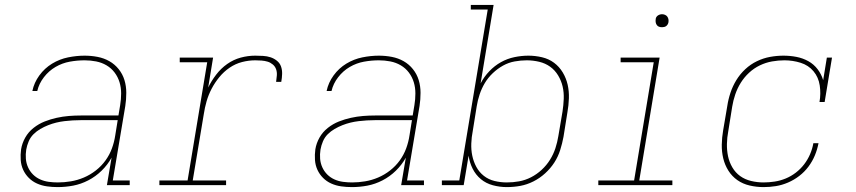

<svg xmlns="http://www.w3.org/2000/svg" viewBox="-20 -755 3490 783"><path d="M215 8Q215 8 215 8Q215 8 215 8Q193 8 171.5 5Q150 2 131 -6.5Q112 -15 97.5 -29.5Q83 -44 74.5 -62.5Q66 -81 64.5 -102.5Q63 -124 66 -146Q70 -171 83 -194Q96 -217 117 -233.5Q138 -250 162 -259.5Q186 -269 211 -274.5Q236 -280 260.5 -282Q285 -284 310 -284H463L470 -326Q474 -350 474 -374Q474 -398 467.5 -419.5Q461 -441 447.5 -459Q434 -477 414.5 -488.5Q395 -500 372 -504.5Q349 -509 325 -509Q295 -509 264.5 -503.5Q234 -498 206.5 -482Q179 -466 159 -440Q139 -414 132 -384H112Q119 -418 140.5 -447.5Q162 -477 192.5 -495.5Q223 -514 257.5 -521Q292 -528 325 -528Q352 -528 378 -523Q404 -518 426 -505.5Q448 -493 464 -473Q480 -453 487.5 -428.5Q495 -404 495 -376.5Q495 -349 491 -323L440 -19H509V0H416L435 -112Q419 -83 394.5 -59Q370 -35 340 -19.5Q310 -4 278.5 2Q247 8 215 8ZM216 -11Q242 -11 269 -15.5Q296 -20 322 -31Q348 -42 371 -60Q394 -78 410.5 -101Q427 -124 436.5 -150Q446 -176 450 -203L460 -265H310Q293 -265 276.5 -264Q260 -263 243 -261Q226 -259 209.5 -255Q193 -251 176.5 -244.5Q160 -238 144.5 -229Q129 -220 116.5 -207.5Q104 -195 97 -178.5Q90 -162 87 -145Q84 -126 85.5 -107.5Q87 -89 94.5 -72.5Q102 -56 114.5 -43.5Q127 -31 143.5 -23.5Q160 -16 178.5 -13.5Q197 -11 216 -11Z M630 0V-19H745L825 -501H713V-520H849L829 -398Q842 -425 861.5 -450.5Q881 -476 906.5 -494Q932 -512 961.5 -520Q991 -528 1021 -528Q1037 -528 1053 -527Q1069 -526 1083 -521.5Q1097 -517 1109 -507.5Q1121 -498 1126 -484Q1131 -470 1130.5 -453.5Q1130 -437 1127 -421H1106Q1108 -434 1109 -447.5Q1110 -461 1106 -472.5Q1102 -484 1092.5 -492Q1083 -500 1071.5 -503.5Q1060 -507 1047 -508Q1034 -509 1021 -509Q994 -509 967 -502Q940 -495 916.5 -479Q893 -463 874.5 -440.5Q856 -418 843 -393Q830 -368 822.5 -342Q815 -316 811 -289L766 -19H902V0Z M1415 8Q1415 8 1415 8Q1415 8 1415 8Q1393 8 1371.5 5Q1350 2 1331 -6.5Q1312 -15 1297.5 -29.5Q1283 -44 1274.5 -62.5Q1266 -81 1264.5 -102.5Q1263 -124 1266 -146Q1270 -171 1283 -194Q1296 -217 1317 -233.5Q1338 -250 1362 -259.5Q1386 -269 1411 -274.5Q1436 -280 1460.5 -282Q1485 -284 1510 -284H1663L1670 -326Q1674 -350 1674 -374Q1674 -398 1667.5 -419.5Q1661 -441 1647.5 -459Q1634 -477 1614.5 -488.5Q1595 -500 1572 -504.5Q1549 -509 1525 -509Q1495 -509 1464.5 -503.5Q1434 -498 1406.5 -482Q1379 -466 1359 -440Q1339 -414 1332 -384H1312Q1319 -418 1340.5 -447.5Q1362 -477 1392.5 -495.5Q1423 -514 1457.5 -521Q1492 -528 1525 -528Q1552 -528 1578 -523Q1604 -518 1626 -505.5Q1648 -493 1664 -473Q1680 -453 1687.5 -428.5Q1695 -404 1695 -376.5Q1695 -349 1691 -323L1640 -19H1709V0H1616L1635 -112Q1619 -83 1594.5 -59Q1570 -35 1540 -19.5Q1510 -4 1478.5 2Q1447 8 1415 8ZM1416 -11Q1442 -11 1469 -15.5Q1496 -20 1522 -31Q1548 -42 1571 -60Q1594 -78 1610.5 -101Q1627 -124 1636.5 -150Q1646 -176 1650 -203L1660 -265H1510Q1493 -265 1476.5 -264Q1460 -263 1443 -261Q1426 -259 1409.5 -255Q1393 -251 1376.5 -244.5Q1360 -238 1344.5 -229Q1329 -220 1316.5 -207.5Q1304 -195 1297 -178.5Q1290 -162 1287 -145Q1284 -126 1285.5 -107.5Q1287 -89 1294.5 -72.5Q1302 -56 1314.5 -43.5Q1327 -31 1343.5 -23.5Q1360 -16 1378.5 -13.5Q1397 -11 1416 -11Z M2047 8Q2018 8 1990 0.5Q1962 -7 1941 -24.5Q1920 -42 1907.5 -67Q1895 -92 1891 -120L1871 0H1782V-19H1853L1969 -716H1900V-735H1993L1940 -415Q1954 -442 1975.5 -464.5Q1997 -487 2023 -501.5Q2049 -516 2078 -522Q2107 -528 2135 -528Q2163 -528 2190.5 -521.5Q2218 -515 2239.5 -499Q2261 -483 2275 -459.5Q2289 -436 2295 -409.5Q2301 -383 2300 -354Q2299 -325 2294 -297L2278 -197Q2273 -170 2264.5 -143Q2256 -116 2240.5 -92Q2225 -68 2203 -48Q2181 -28 2155 -15Q2129 -2 2102 3Q2075 8 2047 8ZM2047 -11Q2072 -11 2097 -15.5Q2122 -20 2145.5 -32Q2169 -44 2189 -62.5Q2209 -81 2223 -103.5Q2237 -126 2245 -150.5Q2253 -175 2257 -200L2274 -300Q2278 -326 2279 -352Q2280 -378 2274.5 -402Q2269 -426 2256 -447.5Q2243 -469 2223.5 -483Q2204 -497 2179 -503Q2154 -509 2128 -509Q2104 -509 2079 -504.5Q2054 -500 2031.5 -487.5Q2009 -475 1989.5 -456.5Q1970 -438 1957 -416Q1944 -394 1936 -370Q1928 -346 1924 -321L1908 -221Q1903 -196 1902 -170Q1901 -144 1906 -120Q1911 -96 1922.5 -74.5Q1934 -53 1953 -38Q1972 -23 1996.5 -17Q2021 -11 2047 -11Z M2420 0V-19H2566L2646 -501H2511V-520H2670L2587 -19H2722V0ZM2680 -644Q2673 -644 2667.5 -646Q2662 -648 2658.5 -653Q2655 -658 2654 -664Q2653 -670 2654 -676Q2654 -681 2656.5 -685Q2659 -689 2662.5 -691.5Q2666 -694 2670.5 -695.5Q2675 -697 2680 -697Q2686 -697 2692 -694.5Q2698 -692 2701.5 -687Q2705 -682 2706 -676Q2707 -670 2706 -664Q2705 -659 2702.5 -655Q2700 -651 2696.5 -648.5Q2693 -646 2688.5 -645Q2684 -644 2680 -644Z M3094 8Q3065 8 3037 1.5Q3009 -5 2987 -20.5Q2965 -36 2950.5 -59Q2936 -82 2929.5 -109Q2923 -136 2923.5 -165Q2924 -194 2929 -223L2946 -323Q2950 -350 2959 -377Q2968 -404 2983 -428.5Q2998 -453 3019.5 -473Q3041 -493 3067 -505.5Q3093 -518 3120.5 -523Q3148 -528 3175 -528Q3202 -528 3228 -523Q3254 -518 3276.5 -505.5Q3299 -493 3314.5 -472.5Q3330 -452 3337 -428L3352 -520H3373L3343 -339H3322Q3328 -373 3323 -406.5Q3318 -440 3297.5 -464.5Q3277 -489 3245 -499Q3213 -509 3179 -509Q3154 -509 3128.5 -504.5Q3103 -500 3079 -488.5Q3055 -477 3035 -458.5Q3015 -440 3001 -417.5Q2987 -395 2978.5 -370Q2970 -345 2966 -320L2950 -220Q2945 -194 2944.5 -168Q2944 -142 2949 -118Q2954 -94 2966.5 -72.5Q2979 -51 2998.5 -37Q3018 -23 3043 -17Q3068 -11 3094 -11Q3116 -11 3139 -14.5Q3162 -18 3184 -27Q3206 -36 3225.5 -51Q3245 -66 3259.5 -85Q3274 -104 3283.5 -126Q3293 -148 3297 -171H3318Q3313 -145 3303 -121Q3293 -97 3277 -75.5Q3261 -54 3239.5 -37.5Q3218 -21 3193.5 -10.5Q3169 0 3144 4Q3119 8 3094 8Z"/></svg>

Font: Iosevka Etoile Thin Oblique
Style: Regular
Weight: 100
Italic angle: -9°
Designer: Belleve Invis
Foundry: Belleve Invis
Version: Version 15.5.2; ttfautohint (v1.8.4)